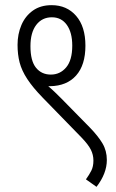

<svg xmlns="http://www.w3.org/2000/svg" viewBox="-20 -652 451 744"><path d="M48 -478Q48 -520 63 -555Q78 -590 107.5 -611Q137 -632 180 -632Q239 -632 275 -590.5Q311 -549 311 -475Q311 -400 275 -359.5Q239 -319 174 -318Q171 -318 167 -318Q179 -308 191.5 -296Q204 -284 217 -271L328 -158Q360 -125 377 -96.5Q394 -68 394 -32Q394 20 354 72L313 43Q326 25 334 9Q342 -7 342 -30Q342 -52 332 -72Q322 -92 296 -119L146 -273Q107 -313 85.5 -346Q64 -379 56 -410Q48 -441 48 -478ZM98 -473Q98 -416 119.5 -389.5Q141 -363 177 -363Q213 -363 236.5 -391Q260 -419 260 -475Q260 -526 239 -555.5Q218 -585 181 -585Q143 -585 120.5 -555.5Q98 -526 98 -473Z"/></svg>

Font: Noto Sans ExtraCondensed Light
Style: Italic
Weight: 300
Width: 2
Italic angle: -12°
Designer: Monotype Design Team
Foundry: Monotype Imaging Inc.
Version: Version 2.013; ttfautohint (v1.8.4.7-5d5b)